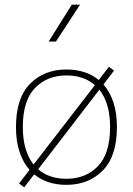

<svg xmlns="http://www.w3.org/2000/svg" viewBox="-20 -785 568 821"><path d="M287.1 -765.1H322.3L219.2 -607.4H188ZM83.5 16.1 61.5 -0.5 106.4 -58.6Q79.1 -89.4 63.7 -135Q48.3 -180.7 48.3 -241.7Q48.3 -365.7 108.6 -426.8Q168.9 -487.8 264.2 -487.8Q348.1 -487.8 402.3 -442.9L445.8 -499.5L467.8 -483.4L422.4 -423.8Q449.7 -393.1 464.8 -347.7Q480 -302.2 480 -241.7Q480 -117.7 419.7 -56.2Q359.4 5.4 264.2 5.4Q180.7 5.4 126 -39.6ZM264.2 -462.4Q181.6 -462.4 129.6 -408.7Q77.6 -355 77.6 -241.7Q77.6 -189 89.6 -148.9Q101.6 -108.9 123.5 -81.5L385.7 -420.9Q338.9 -462.4 264.2 -462.4ZM450.7 -241.7Q450.7 -294.9 438.7 -334.7Q426.8 -374.5 404.8 -401.4L143.1 -61Q190.4 -20.5 264.2 -20.5Q346.7 -20.5 398.7 -74.5Q450.7 -128.4 450.7 -241.7Z"/></svg>

Font: Estedad-FD Thin
Style: Regular
Weight: 100
Designer: Amin Abedi
Version: Version 7.3